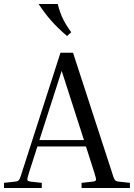

<svg xmlns="http://www.w3.org/2000/svg" viewBox="-22 -945 673 965"><path d="M188 -26V0H-2V-26L52 -32Q63 -33 68 -35.5Q73 -38 77.5 -47.5Q82 -57 89 -81L282 -680H345L540 -81Q547 -57 551.5 -47.5Q556 -38 561 -35.5Q566 -33 576 -32L631 -26V0H388V-26L443 -32Q459 -34 460.5 -40.5Q462 -47 451 -81L410 -209H166L125 -81Q114 -47 115.5 -40.5Q117 -34 133 -32ZM176 -241H400L288 -589ZM315 -764Q269 -803 235.5 -841Q202 -879 172 -925H268Q280 -879 295.5 -848Q311 -817 336 -783Z"/></svg>

Font: Inria Serif
Style: Regular
Weight: 400
Designer: Black Foundry Team
Foundry: Black Foundry
Version: Version 1.000; ttfautohint (v1.8.3)